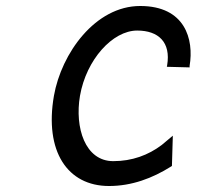

<svg xmlns="http://www.w3.org/2000/svg" viewBox="-20 -610 713 641"><path d="M358 -72C264 -72 229 -184 247 -290C268 -411 356 -508 438 -508C509 -508 551 -469 538 -392L537 -387L613 -385V-390C628 -479 598 -590 448 -590C298 -590 185 -432 160 -290C128 -105 205 11 344 11C420 11 489 -15 551 -54L554 -56L557 -157L520 -126C475 -92 421 -72 358 -72Z"/></svg>

Font: Charger Monospace
Style: Regular
Weight: 400
Designer: Jasper
Foundry: Cannot Into Space Fonts
Version: Version 0.980